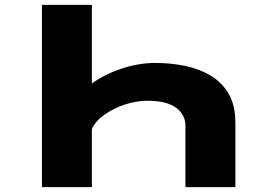

<svg xmlns="http://www.w3.org/2000/svg" viewBox="-20 -770 1140 790"><path d="M152.5 0V-750H358V-426.5Q412.5 -465.5 481.8 -488.2Q551 -511 619 -511Q683 -511 742 -498.8Q801 -486.5 847.8 -458.2Q894.5 -430 921.5 -382.8Q948.5 -335.5 948.5 -265V0H743V-251.5Q743 -299.5 703.5 -327.5Q664 -355.5 587 -355.5Q540.5 -355.5 492.8 -339.5Q445 -323.5 408.2 -297Q371.5 -270.5 358 -239V0Z"/></svg>

Font: Trispace Expanded ExtraBold
Style: Regular
Weight: 800
Width: 7
Designer: Tyler Finck
Foundry: Etcetera Type Company
Version: Version 1.210; ttfautohint (v1.8.3)